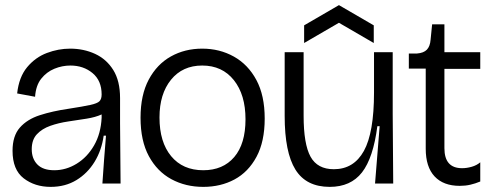

<svg xmlns="http://www.w3.org/2000/svg" viewBox="-20 -717 1923 750"><path d="M178 13Q116 13 72.5 -20.5Q29 -54 29 -128Q29 -186 57.5 -218.5Q86 -251 135.5 -267Q185 -283 247 -292Q305 -301 332.5 -307Q360 -313 368.5 -321.5Q377 -330 377 -348Q377 -402 341.5 -431.5Q306 -461 255 -461Q223 -461 192.5 -448.5Q162 -436 141 -409.5Q120 -383 117 -339L47 -352Q54 -416 86 -454.5Q118 -493 163 -510Q208 -527 254 -527Q307 -527 351.5 -506.5Q396 -486 422.5 -443.5Q449 -401 449 -334V-235Q449 -177 450 -117.5Q451 -58 451 0H380Q383 -48 386.5 -92.5Q390 -137 394 -187H385Q377 -130 349.5 -85Q322 -40 278.5 -13.5Q235 13 178 13ZM192 -52Q238 -52 279.5 -77.5Q321 -103 347.5 -149Q374 -195 377 -257V-270Q353 -259 318.5 -253.5Q284 -248 246.5 -242.5Q209 -237 176.5 -225.5Q144 -214 124 -192.5Q104 -171 104 -134Q104 -97 126 -74.5Q148 -52 192 -52Z M774 13Q705 13 649.5 -17Q594 -47 561.5 -107Q529 -167 529 -257Q529 -346 561 -406Q593 -466 647.5 -496.5Q702 -527 770 -527Q838 -527 893.5 -496Q949 -465 981.5 -404.5Q1014 -344 1014 -254Q1014 -164 982 -104.5Q950 -45 896 -16Q842 13 774 13ZM774 -52Q851 -52 895 -103.5Q939 -155 939 -251Q939 -347 893.5 -404Q848 -461 770 -461Q693 -461 648 -405.5Q603 -350 603 -258Q603 -162 648.5 -107Q694 -52 774 -52Z M1268 13Q1176 13 1134 -54.5Q1092 -122 1092 -264V-513H1166V-265Q1166 -154 1193 -105Q1220 -56 1284 -56Q1362 -56 1401.5 -127.5Q1441 -199 1441 -356V-513H1514V-271L1516 0H1445L1463 -224H1454Q1438 -100 1394 -43.5Q1350 13 1268 13ZM1168 -549V-618L1304 -697L1440 -618V-549L1304 -628Z M1776 9Q1712 9 1677.5 -28Q1643 -65 1643 -136V-449H1577V-508H1609Q1635 -510 1647.5 -523Q1660 -536 1662 -562L1668 -622H1716V-513H1856V-448H1716V-138Q1716 -60 1785 -60Q1803 -60 1822.5 -65.5Q1842 -71 1856 -83V-8Q1837 0 1817.5 4.5Q1798 9 1776 9Z"/></svg>

Font: Bricolage Grotesque 96pt Light
Style: Regular
Weight: 300
Designer: Mathieu Triay
Foundry: Atelier Triay
Version: Version 1.001; ttfautohint (v1.8.4.7-5d5b);gftools[0.9.33.de